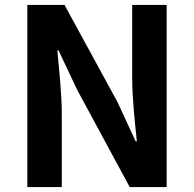

<svg xmlns="http://www.w3.org/2000/svg" viewBox="-20 -760 789 780"><path d="M242 -740H91V0H231V-297C231 -382 220 -475 213 -555H218L293 -396L507 0H657V-740H517V-445C517 -361 528 -263 536 -186H531L457 -346Z"/></svg>

Font: Spoqa Han Sans Neo Bold
Style: Bold
Weight: 700
Designer: [Spoqa Han Sans Neo] Dong-huui Kim  Younghwa Kang  Yujin Lee  [Noto Sans] Ryoko NISHIZUKA  (kana & ideographs); Paul D. 
Foundry: Spoqa (http://www.spoqa-han-sans.com)
Version: Version 1.100;hotconv 1.0.109;makeotfexe 2.5.65596